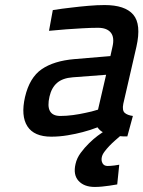

<svg xmlns="http://www.w3.org/2000/svg" viewBox="-20 -530 568 760"><path d="M444 200Q429 203 413 205Q399 207 384 208.5Q369 210 355 210Q313 210 291 186Q269 162 279 119Q284 96 299.5 75Q315 54 333 36.5Q351 19 366.5 7.5Q382 -4 387 -7Q375 -13 366 -26Q338 -15 307 -7Q281 0 248 5.5Q215 11 183 11Q115 11 88.5 -30Q62 -71 79 -146Q97 -223 145 -256Q193 -289 274 -296L417 -308L425 -344Q434 -382 418.5 -401Q403 -420 368 -420Q340 -420 306 -418Q272 -416 243 -414Q209 -411 174 -408L189 -490Q226 -496 263 -500Q295 -504 330 -507Q365 -510 394 -510Q475 -510 507.5 -472Q540 -434 520 -345L468 -119Q463 -93 473.5 -83.5Q484 -74 506 -71L484 10Q476 10 469 10Q462 10 455 9Q447 16 435.5 26Q424 36 413 47.5Q402 59 393.5 70.5Q385 82 383 92Q380 106 386 116.5Q392 127 406 127Q411 127 418 126.5Q425 126 433 125Q442 124 452 122ZM268 -224Q228 -221 206 -202Q184 -183 176 -148Q158 -71 219 -71Q243 -71 269 -74.5Q295 -78 317 -83Q343 -88 368 -96L400 -234Z"/></svg>

Font: Panefresco 600wt
Style: Italic
Weight: 600
Foundry: Campivisivi & Chank Co
Version: Version 1.000